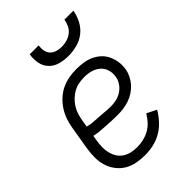

<svg xmlns="http://www.w3.org/2000/svg" viewBox="-220 -836 939 939"><g transform="rotate(-45 250.0 -366.0)"><path d="M216 8Q186 8 158 2.5Q130 -3 106.5 -17Q83 -31 66 -53.5Q49 -76 41 -102.5Q33 -129 33 -158.5Q33 -188 38 -218L58 -338Q62 -363 70.5 -388Q79 -413 93.5 -435.5Q108 -458 128.5 -477Q149 -496 173.5 -507.5Q198 -519 223.5 -523.5Q249 -528 274 -528Q298 -528 322 -524.5Q346 -521 367 -511.5Q388 -502 405 -486.5Q422 -471 432 -450Q442 -429 445.5 -405.5Q449 -382 445 -357Q442 -338 432.5 -318.5Q423 -299 408.5 -283Q394 -267 376 -255.5Q358 -244 338 -237.5Q318 -231 298 -228.5Q278 -226 258 -226Q238 -226 218.5 -227Q199 -228 179.5 -229Q160 -230 140.5 -232Q121 -234 103 -238L98 -209Q95 -188 94.5 -167.5Q94 -147 99 -128Q104 -109 114 -93Q124 -77 140 -66.5Q156 -56 175.5 -51.5Q195 -47 216 -47Q237 -47 259 -52Q281 -57 301 -68Q321 -79 336.5 -96Q352 -113 364 -133L414 -108Q399 -82 378 -59Q357 -36 330.5 -20.5Q304 -5 274 1.5Q244 8 216 8ZM267 -279Q286 -279 305 -283.5Q324 -288 341.5 -299.5Q359 -311 370.5 -328.5Q382 -346 385 -365Q389 -389 382 -411Q375 -433 358.5 -447Q342 -461 320 -467Q298 -473 274 -473Q256 -473 237 -469.5Q218 -466 200.5 -456.5Q183 -447 168 -432.5Q153 -418 142.5 -401Q132 -384 126.5 -365.5Q121 -347 118 -329L112 -293Q130 -288 149.5 -286.5Q169 -285 189 -284Q209 -283 228 -281Q247 -279 267 -279ZM293 -600Q264 -600 236.5 -607.5Q209 -615 190 -634.5Q171 -654 165.5 -682.5Q160 -711 165 -740H227Q224 -722 227 -705Q230 -688 241 -676.5Q252 -665 268 -660Q284 -655 302 -655Q320 -655 338 -660Q356 -665 371 -676.5Q386 -688 394 -705Q402 -722 405 -740H467Q462 -711 447.5 -682.5Q433 -654 408 -634.5Q383 -615 352.5 -607.5Q322 -600 293 -600Z"/></g></svg>

Font: Iosevka SS18 Light
Style: Italic
Weight: 300
Italic angle: -9°
Monospace: yes
Designer: Belleve Invis
Foundry: Belleve Invis
Version: Version 25.1.1; ttfautohint (v1.8.4)